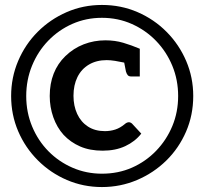

<svg xmlns="http://www.w3.org/2000/svg" viewBox="-20 -749 825 776"><path d="M181 -361Q181 -411 197 -451.5Q213 -492 244 -522Q277 -554 318.5 -570Q360 -586 406 -586Q445 -586 478.5 -576Q512 -566 545 -552V-440H510Q501 -440 496.5 -445Q492 -450 489 -460L482 -496Q464 -500 445 -503Q426 -506 411 -506Q370 -506 339.5 -488Q309 -470 293 -437.5Q277 -405 277 -362Q277 -321 292 -288.5Q307 -256 335.5 -237.5Q364 -219 404 -219Q426 -219 446 -225.5Q466 -232 485 -248Q488 -251 492.5 -253Q497 -255 501 -255Q504 -255 507.5 -253.5Q511 -252 514 -249L551 -209Q526 -177 486.5 -158.5Q447 -140 395 -140Q343 -140 304 -157Q265 -174 237 -204Q210 -234 195.5 -275Q181 -316 181 -361ZM392 7Q317 7 250.5 -21.5Q184 -50 133 -101Q82 -152 53.5 -218.5Q25 -285 25 -361Q25 -436 53.5 -503Q82 -570 132.5 -620.5Q183 -671 249.5 -700Q316 -729 392 -729Q469 -729 536 -700Q603 -671 653.5 -620Q704 -569 732.5 -502.5Q761 -436 761 -361Q761 -284 732 -217Q703 -150 652 -100Q601 -50 534 -21.5Q467 7 392 7ZM392 -47Q458 -47 513.5 -71.5Q569 -96 611 -139.5Q653 -183 676.5 -239.5Q700 -296 700 -361Q700 -426 676.5 -483Q653 -540 611 -583.5Q569 -627 513 -652Q457 -677 392 -677Q328 -677 272.5 -652.5Q217 -628 175 -584.5Q133 -541 109.5 -483.5Q86 -426 86 -361Q86 -295 110 -237.5Q134 -180 176 -137.5Q218 -95 273.5 -71Q329 -47 392 -47Z"/></svg>

Font: Aleo SemiBold
Style: Regular
Weight: 600
Designer: Alessio Laiso
Foundry: Alessio Laiso
Version: Version 2.001;gftools[0.9.29]